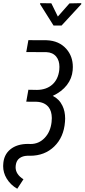

<svg xmlns="http://www.w3.org/2000/svg" viewBox="-44 -961 527 1196"><path d="M316.4 -857.9 388.7 -939.9 461.9 -941.4 462.4 -935.1 339.4 -801.8H289.6L206.1 -934.6V-941.4L275.9 -940.4ZM187 -400.9Q245.6 -401.9 282 -434.3Q318.4 -466.8 325.2 -524.9Q326.2 -535.2 326.2 -544.4Q326.2 -584 306.2 -608.4Q284.2 -634.8 244.6 -636.2L119.6 -636.7L132.8 -710.9L246.1 -710.4Q324.7 -707.5 370.1 -655.3Q409.7 -609.9 409.7 -543.5Q409.7 -533.7 408.7 -522.9Q404.3 -472.2 372.6 -431.2Q340.8 -390.1 284.7 -363.8Q325.2 -343.8 345.2 -301.8Q361.8 -267.6 361.8 -222.2Q361.8 -212.4 360.8 -202.1Q353.5 -106.4 293.9 -48.6Q234.4 9.3 143.1 9.3H125Q97.2 10.3 77.6 24.4Q58.1 38.6 54.2 67.9Q53.2 74.2 53.2 80.6Q53.2 125 102.1 155.8L63.5 214.8Q21.5 190.9 -2.9 150.4Q-24.4 114.3 -24.4 73.7Q-24.4 68.8 -23.9 64Q-21.5 3.9 20 -30.3Q61.5 -64.5 130.9 -64.5L146.5 -64Q198.2 -64 234.4 -102.1Q270.5 -140.1 277.3 -200.7Q278.8 -213.9 278.8 -225.6Q278.3 -268.6 258.8 -293.5Q233.4 -325.2 183.6 -327.1L119.6 -327.6L132.8 -401.9Z"/></svg>

Font: MAUL Condensed Italic
Style: Condenced Regular Italic
Weight: 400
Italic angle: -12°
Designer: MAUL
Version: Version 1.0; 2020; ttfautohint (v1.8.3)